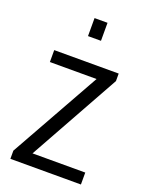

<svg xmlns="http://www.w3.org/2000/svg" viewBox="-138 -793 659 862"><g transform="rotate(20 192.0 -361.5)"><path d="M22 0V-39L263 -469H40V-526H348V-490L107 -57H359V0ZM161 -637V-723H223V-637Z"/></g></svg>

Font: Archivo Condensed Light
Style: Regular
Weight: 300
Width: 3
Designer: Hector Gatti
Foundry: Omnibus-Type
Version: Version 2.001